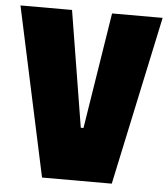

<svg xmlns="http://www.w3.org/2000/svg" viewBox="-51 -734 682 779"><g transform="rotate(5 290.5 -344.0)"><path d="M149 0 1 -688H211L288 -215H299L374 -688H580L433 0Z"/></g></svg>

Font: Saira SemiCondensed Black
Style: Regular
Weight: 900
Width: 4
Designer: Hector Gatti with collaboration of the Omnibus-Type team
Foundry: Omnibus-Type
Version: Version 1.101